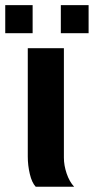

<svg xmlns="http://www.w3.org/2000/svg" viewBox="-39 -712 358 732"><path d="M97.2 0Q82.5 -15.6 74.7 -48.6Q66.9 -81.5 66.9 -115.2V-528.3H204.6V-110.8Q204.6 -81.5 215.1 -50.5Q225.6 -19.5 243.7 0ZM192.9 -585.4V-692.4H298.8V-585.4ZM-19 -585.4V-692.4H85.4V-585.4Z"/></svg>

Font: Arial
Style: Bold
Weight: 700
Designer: Steve Matteson
Foundry: Ascender Corporation
Version: Version 2.00.3